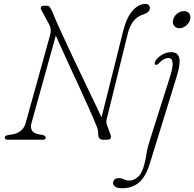

<svg xmlns="http://www.w3.org/2000/svg" viewBox="-20 -730 1015 1003"><path d="M144.5 -87.5Q131.5 -38 182 -28.5L203.5 -24.5Q218.5 -22 218.5 -10.5Q218.5 0 202 0H22Q5 0 5 -12Q5 -22 23.5 -24.5L47 -28.5Q71.5 -32.5 89.5 -47.5Q107.5 -62.5 114 -87L241.5 -546Q251 -579.5 235 -605.5L197.5 -675Q191 -684.5 194 -692.2Q197 -700 207 -700H225Q235.5 -700 240.5 -692.5Q245.5 -685 253 -669.5Q265 -639 288.5 -586.8Q312 -534.5 342 -470.8Q372 -407 403.5 -341.2Q435 -275.5 463 -216.8Q491 -158 510.5 -117L624.5 -572Q642.5 -641.5 673.8 -675.5Q705 -709.5 739 -709.5Q751 -709.5 757 -703.2Q763 -697 763 -688.5Q763 -665.5 727 -654Q668.5 -635.5 648 -556.5L539 -114Q536 -104 535.5 -95.8Q535 -87.5 539.5 -75.5L557 -27.5Q567.5 0 539.5 0H517Q493 0 493 -31Q493 -44 490.8 -53.5Q488.5 -63 481 -79.5Q467.5 -113.5 442.2 -170Q417 -226.5 386.2 -293Q355.5 -359.5 325.2 -425.2Q295 -491 271.5 -544ZM917 -582.5Q899 -582.5 889.2 -595.8Q879.5 -609 884.5 -627Q889.5 -646.5 906.2 -659.2Q923 -672 941 -672Q959.5 -672 968.8 -659.2Q978 -646.5 973 -627Q968 -609 951.8 -595.8Q935.5 -582.5 917 -582.5ZM904 -333.5 762 126.5Q741 194.5 705.2 224Q669.5 253.5 617.5 253.5Q594 253.5 582.2 245.2Q570.5 237 570.5 225.5Q570.5 216 577.8 208.2Q585 200.5 601 200.5Q616.5 200.5 627.5 206.8Q638.5 213 658 213Q676.5 213 698.5 196Q720.5 179 734 129Q741 103 745.2 73.2Q749.5 43.5 764 -1.5L868.5 -330Q899.5 -427 859 -427Q836 -427 810.5 -400Q800.5 -390 794 -391.5Q785.5 -393 789 -405Q795.5 -423.5 820.8 -440.5Q846 -457.5 874 -457.5Q909.5 -457.5 916.5 -427.2Q923.5 -397 904 -333.5Z"/></svg>

Font: Fraunces 9pt Soft Thin
Style: Italic
Weight: 100
Italic angle: -16°
Version: Version 1.000;[b76b70a41]